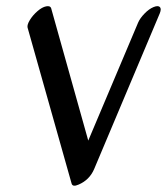

<svg xmlns="http://www.w3.org/2000/svg" viewBox="-20 -561 539 620"><path d="M145 -535 265 -107 426 -488Q432 -502 446.5 -517Q461 -532 475.5 -538Q490 -544 496 -538.5Q502 -533 496 -518L284 -15Q269 20 234 35Q214 44 211 31L69 -472Q67 -481 76.5 -496.5Q86 -512 101 -525Q116 -538 129 -540.5Q142 -543 145 -535Z"/></svg>

Font: Kavivanar
Style: Regular
Weight: 400
Designer: Tharique Azeez
Foundry: Tharique Azeez
Version: Version 1.88